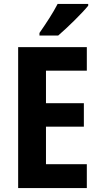

<svg xmlns="http://www.w3.org/2000/svg" viewBox="-20 -953 507 973"><path d="M427 -924V-933H272C249 -888 214 -835 180 -786V-773H275C323 -814 396 -886 427 -924ZM420 0V-121H213V-311H405V-430H213V-595H420V-714H72V0Z"/></svg>

Font: Noto Sans Arabic UI Cn
Style: Bold
Weight: 700
Width: 3
Designer: Monotype Design Team, Nadine Chahine and Nizar Qandah
Foundry: Monotype Imaging Inc.
Version: Version 2.010